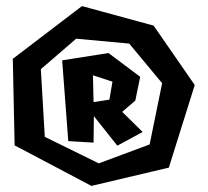

<svg xmlns="http://www.w3.org/2000/svg" viewBox="-20 -596 681 630"><path d="M285 -349 287 -261 339 -269 349 -328ZM184 -398 336 -422 440 -344 424 -266 381 -229 448 -163 365 -118 288 -215 287 -128 204 -133ZM114 -369 127 -147 304 -60 471 -122 512 -323 404 -453 230 -469ZM22 -403 249 -576 484 -512 619 -317 534 -46 280 14 28 -119Z"/></svg>

Font: Super Mario
Style: Regular
Weight: 400
Version: Version 1.0